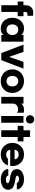

<svg xmlns="http://www.w3.org/2000/svg" viewBox="2054 -2873 923 5071"><g transform="rotate(90 2515.5 -337.5)"><path d="M408 -343H296V90H118V-343H20V-496H118V-554Q118 -643 171 -698.5Q224 -754 317 -754Q365 -754 398 -748V-599Q385 -601 352 -601Q326 -601 311 -585.5Q296 -570 296 -544V-496H408Z M450 -203Q450 -291 486 -361Q522 -431 587 -470.5Q652 -510 735 -510Q848 -510 903 -436V-496H1081V90H903V30Q848 104 735 104Q652 104 587 64.5Q522 25 486 -45Q450 -115 450 -203ZM906 -203Q906 -271 867 -314.5Q828 -358 763 -358Q700 -358 662 -314.5Q624 -271 624 -203Q624 -135 662 -91.5Q700 -48 763 -48Q828 -48 867 -91.5Q906 -135 906 -203Z M1793 -496 1568 90H1383L1158 -496H1351L1482 -114L1613 -496Z M2434 -203Q2434 -115 2394 -45Q2354 25 2283 64.5Q2212 104 2123 104Q2034 104 1963 64.5Q1892 25 1852 -45Q1812 -115 1812 -203Q1812 -291 1852 -361Q1892 -431 1963 -470.5Q2034 -510 2123 -510Q2212 -510 2283 -470.5Q2354 -431 2394 -361Q2434 -291 2434 -203ZM1984 -203Q1984 -135 2022.5 -91.5Q2061 -48 2123 -48Q2185 -48 2223.5 -91.5Q2262 -135 2262 -203Q2262 -271 2223.5 -314.5Q2185 -358 2123 -358Q2061 -358 2022.5 -314.5Q1984 -271 1984 -203Z M2538 -496H2716V-436Q2771 -510 2880 -510Q2928 -510 2957 -500L2959 -333Q2921 -353 2868 -353Q2797 -353 2756.5 -315Q2716 -277 2716 -210V90H2538Z M3242 -670Q3242 -623 3211 -592Q3180 -561 3133 -561Q3086 -561 3055 -592Q3024 -623 3024 -670Q3024 -717 3055 -748Q3086 -779 3133 -779Q3180 -779 3211 -748Q3242 -717 3242 -670ZM3222 92H3044V-496H3222Z M3715 -343H3599V90H3421V-343H3305V-496H3421V-670H3599V-496H3715Z M3755 -203Q3755 -291 3794 -361Q3833 -431 3902.5 -470.5Q3972 -510 4060 -510Q4148 -510 4217.5 -470.5Q4287 -431 4326 -361Q4365 -291 4365 -203Q4365 -174 4361 -146H3932Q3942 -95 3976 -67Q4010 -39 4060 -39Q4098 -39 4127.5 -51.5Q4157 -64 4168 -85H4347Q4332 -29 4291 13.5Q4250 56 4190 80Q4130 104 4060 104Q3972 104 3902.5 64.5Q3833 25 3794 -45Q3755 -115 3755 -203ZM4191 -261Q4180 -314 4146 -341.5Q4112 -369 4060 -369Q4008 -369 3975 -341.5Q3942 -314 3931 -261Z M4983 -320H4811Q4807 -347 4779.5 -362.5Q4752 -378 4712 -378Q4672 -378 4645.5 -365.5Q4619 -353 4619 -333Q4619 -312 4650 -299Q4681 -286 4758 -274Q4885 -255 4939 -211Q4993 -167 4993 -90Q4993 -32 4956 12Q4919 56 4856 80Q4793 104 4718 104Q4642 104 4580.5 79.5Q4519 55 4482.5 10Q4446 -35 4443 -95H4615Q4619 -67 4649 -49.5Q4679 -32 4721 -32Q4764 -32 4792 -46Q4820 -60 4820 -80Q4820 -101 4787 -115.5Q4754 -130 4679 -141Q4564 -158 4505.5 -199Q4447 -240 4447 -324Q4447 -380 4482.5 -422Q4518 -464 4579 -487Q4640 -510 4715 -510Q4788 -510 4848 -486.5Q4908 -463 4944 -420Q4980 -377 4983 -320Z"/></g></svg>

Font: Gmarket Sans TTF Bold
Style: Regular
Weight: 700
Designer: Creative Director : Sungho Lee; Art Director : Kiwoong Choi; Project Manager : Sori Yang, Jongwook Yoon; Font Designer :
Foundry: Sandoll Inc.
Version: Version 1.000;hotconv 1.0.109;makeotfexe 2.5.65596